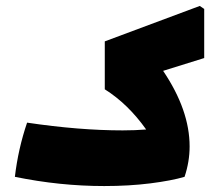

<svg xmlns="http://www.w3.org/2000/svg" viewBox="-20 -619 726 645"><path d="M666 -424 528 -381Q617 -249 617 -127Q617 -76 600 -25Q556 -12 485 -3Q414 6 330 6Q181 6 30 -25Q41 -119 71 -207Q246 -181 392 -181Q434 -181 471 -184Q410 -270 332 -319V-480L651 -599L666 -589Z"/></svg>

Font: Lalezar
Style: Regular
Weight: 400
Designer: Borna Izadpanah
Foundry: Borna Izadpanah
Version: Version 1.003